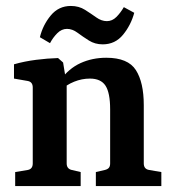

<svg xmlns="http://www.w3.org/2000/svg" viewBox="-20 -625 579 645"><path d="M302 0V-47L332 -54Q341 -56 345.5 -61Q350 -66 350 -76V-258Q350 -313 334.5 -337Q319 -361 282 -361Q255 -361 229 -350.5Q203 -340 181 -320L182 -355Q211 -395 250.5 -413Q290 -431 337 -431Q410 -431 436.5 -389.5Q463 -348 463 -272V-76Q463 -57 481 -54L522 -47V0ZM31 0V-47L73 -54Q90 -57 90 -76V-331Q90 -350 73 -353L27 -361V-409Q62 -419 101 -424Q140 -429 175 -430L192 -415L204 -341V-76Q204 -58 221 -54L251 -47V0ZM325 -476Q299 -476 278.5 -489Q258 -502 240.5 -515Q223 -528 205 -528Q187 -528 172.5 -513.5Q158 -499 148 -480L114 -500Q124 -541 150.5 -573Q177 -605 218 -605Q245 -605 265.5 -592Q286 -579 303.5 -566.5Q321 -554 339 -554Q357 -554 371 -568Q385 -582 396 -601L431 -582Q420 -541 393.5 -508.5Q367 -476 325 -476Z"/></svg>

Font: Yrsa SemiBold
Style: Regular
Weight: 600
Version: Version 2.004